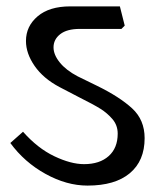

<svg xmlns="http://www.w3.org/2000/svg" viewBox="-20 -619 497 599"><path d="M147 -471.2Q147 -448.2 166.5 -424.1Q186 -399.9 222.2 -380.9Q241.2 -371.1 283.2 -351.1Q353 -316.9 392.1 -281Q431.2 -245.1 431.2 -188Q431.2 -117.2 385 -78.6Q338.9 -40 252.9 -40Q188 -40 122.1 -76.4Q56.2 -112.8 12.2 -172.9L51.8 -208Q97.7 -156.2 149.4 -131.6Q201.2 -106.9 242.2 -106.9Q291 -106.9 319.1 -132.1Q347.2 -157.2 347.2 -202.1Q347.2 -228 331.1 -247.1Q314.9 -266.1 293.5 -279.5Q272 -293 226.1 -315.9L166 -347.2Q115.2 -374 88.1 -413.1Q61 -452.1 61 -491.2Q61 -537.1 97.4 -568.1Q133.8 -599.1 199.2 -599.1H354L369.1 -539.1L358.9 -528.8H229Q189 -528.8 168 -512.5Q147 -496.1 147 -471.2Z"/></svg>

Font: Sura
Style: Regular
Weight: 400
Designer: Carolina Giovagnoli
Foundry: Huerta Tipografica
Version: Version 1.003;PS 001.002;hotconv 1.0.70;makeotf.lib2.5.58329